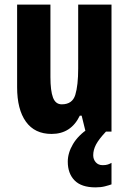

<svg xmlns="http://www.w3.org/2000/svg" viewBox="-20 -662 558 830"><path d="M462 -642V-93H350L333 -162H325Q287 -83 203 -83Q130 -83 92 -136Q54 -189 54 -285V-642H198V-329Q198 -270 209 -240.5Q220 -211 247 -211Q293 -211 305.5 -252Q318 -293 318 -366V-642ZM383 9Q383 27 394 39.5Q405 52 424 52Q438 52 446.5 49Q455 46 462 42V135Q451 139 433.5 143.5Q416 148 393 148Q332 148 302.5 118Q273 88 273 37Q273 -1 295.5 -39Q318 -77 363 -107L438 -93Q407 -60 395 -37Q383 -14 383 9Z"/></svg>

Font: Noto Sans Kannada UI ExtraCondensed ExtraBold
Style: Regular
Weight: 800
Width: 2
Designer: Jelle Bosma - Monotype Design Team
Foundry: Monotype Imaging Inc.
Version: Version 2.005; ttfautohint (v1.8.4.7-5d5b)